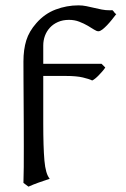

<svg xmlns="http://www.w3.org/2000/svg" viewBox="-20 -489 474 724"><path d="M143.1 -248.5H362.8L377 -234.4Q372.6 -227.5 366 -220Q359.4 -212.4 352.5 -205.3Q345.7 -198.2 339.1 -192.9Q332.5 -187.5 327.6 -185.5Q315.9 -191.4 292 -197Q268.1 -202.6 228.5 -202.6H143.1V-23.9Q143.1 65.4 147.5 116.2Q151.9 167 167.5 185.1Q146.5 191.9 125.5 199.5Q104.5 207 87.4 214.8L68.4 200.7Q69.3 176.3 69.6 140.9Q69.8 105.5 69.8 64.2Q69.8 22.9 69.6 -21.7Q69.3 -66.4 69.1 -109.1Q68.8 -151.9 68.6 -190.2Q68.4 -228.5 68.4 -257.3Q68.4 -302.2 79.1 -336.7Q89.8 -371.1 117.2 -401.9Q148.4 -437.5 189.9 -453.1Q231.4 -468.8 275.9 -468.8Q291.5 -468.8 305.7 -465.8Q319.8 -462.9 334.2 -459.5Q348.6 -456.1 363.3 -453.1Q377.9 -450.2 394.5 -450.2Q397 -450.2 399.2 -450.4Q401.4 -450.7 403.8 -450.7Q409.2 -445.8 411.6 -441.7Q414.1 -437.5 418.5 -436Q411.1 -426.3 402.1 -415Q393.1 -403.8 383.8 -394Q374.5 -384.3 366 -377.7Q357.4 -371.1 351.1 -371.1Q344.2 -371.1 334.2 -377.7Q324.2 -384.3 310.3 -392.3Q296.4 -400.4 278.8 -407.2Q261.2 -414.1 240.2 -414.1Q216.8 -414.1 198.5 -406Q180.2 -397.9 168 -384.5Q155.8 -371.1 149.4 -353.8Q143.1 -336.4 143.1 -317.4Z"/></svg>

Font: Gentium Plus
Style: Regular
Weight: 400
Designer: J. Victor Gaultney, Annie Olsen, Iska Routamaa
Foundry: SIL International
Version: Version 1.510